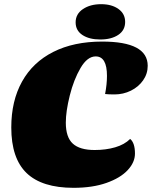

<svg xmlns="http://www.w3.org/2000/svg" viewBox="-20 -879 727 919"><path d="M687 -564Q687 -526 665 -494.5Q643 -463 606.5 -445Q570 -427 528 -427Q499 -427 483 -429Q492 -476 492 -516Q492 -609 438 -609Q398 -609 365.5 -553.5Q333 -498 314 -422Q295 -346 295 -292Q295 -222 328.5 -191.5Q362 -161 433 -161Q487 -161 531.5 -174Q576 -187 603 -214Q626 -195 626 -144Q626 -102 591 -64.5Q556 -27 489.5 -3.5Q423 20 332 20Q181 20 107.5 -50.5Q34 -121 34 -269Q34 -396 85.5 -488.5Q137 -581 235 -630.5Q333 -680 469 -680Q687 -680 687 -564ZM579 -774Q579 -734 546 -712Q513 -690 460 -690Q407 -690 374.5 -711.5Q342 -733 342 -772Q342 -812 377 -835.5Q412 -859 464 -859Q515 -859 547 -836Q579 -813 579 -774Z"/></svg>

Font: Sansita Black Italic
Style: Regular
Weight: 900
Italic angle: -11°
Designer: Pablo Cosgaya
Foundry: Omnibus-Type
Version: Version 1.006